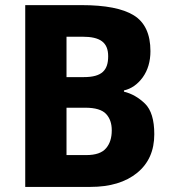

<svg xmlns="http://www.w3.org/2000/svg" viewBox="-20 -734 673 754"><path d="M79.1 0H335C412.6 0 473.6 -18.6 518.6 -55.2C563.5 -91.8 585.9 -142.1 585.9 -207C585.9 -263.2 573.7 -303.2 549.3 -327.1C524.4 -351.1 497.1 -366.7 466.8 -374V-378.9C495.6 -385.3 520 -402.3 540.5 -430.2C560.5 -458 570.8 -492.7 570.8 -533.2C570.8 -600.1 548.8 -647 505.4 -673.8C461.9 -700.7 393.1 -713.9 299.8 -713.9H79.1ZM241.2 -589.8H304.2C373 -589.8 404.8 -567.9 404.8 -513.2C404.8 -458.5 380.9 -431.2 309.1 -431.2H241.2ZM314.9 -311C354.5 -311 381.3 -302.7 396.5 -286.6C411.6 -270.5 418.9 -249 418.9 -222.2C418.9 -192.9 411.6 -169.4 396.5 -151.9C381.3 -133.8 355.5 -125 318.8 -125H241.2V-311Z"/></svg>

Font: Avrile Sans
Style: Bold
Weight: 700
Designer: Monotype Design Team, Google (font), Stefan Peev (BGR Cyrillic), Cristiano Sobral (main changes)
Foundry: The Avrile Sans Project Authors
Version: Version 3.110